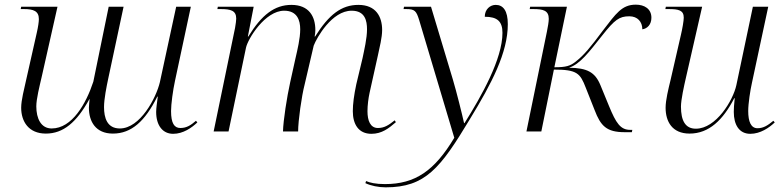

<svg xmlns="http://www.w3.org/2000/svg" viewBox="-20 -565 3366 825"><path d="M724 10C767 10 804 -16 828 -39L822 -46C800 -27 782 -15 755 -15C729 -15 715 -35 715 -88C715 -117 723 -177 732 -218L800 -536H737L667 -212C651 -144 582 -13 495 -13C440 -13 427 -59 427 -105C427 -140 438 -194 445 -227L511 -536H447L381 -214C350 -120 290 -13 202 -13C156 -13 136 -56 136 -108C136 -140 150 -195 159 -234L227 -536H71L69 -526H83C123 -526 147 -518 147 -483C147 -472 144 -450 138 -424L92 -220C84 -183 71 -135 71 -102C71 -43 103 9 177 9C252 9 309 -39 364 -139H365C364 -127 362 -113 362 -102C362 -43 391 9 465 9C545 9 603 -44 656 -150H658C655 -128 651 -99 651 -84C651 -26 679 10 724 10Z M1576 10C1621 10 1651 -14 1681 -40L1676 -48C1650 -27 1631 -15 1604 -15C1571 -15 1559 -47 1559 -87C1559 -113 1563 -143 1568 -166L1604 -328C1611 -361 1622 -404 1622 -436C1622 -494 1595 -544 1520 -544C1447 -544 1393 -502 1334 -408H1332C1334 -418 1335 -427 1335 -436C1335 -494 1308 -544 1232 -544C1160 -544 1104 -501 1047 -408H1045L1070 -536H916L914 -526H928C971 -526 995 -520 995 -485C995 -478 993 -462 990 -445L898 0H962L1037 -360C1045 -398 1119 -519 1201 -519C1257 -519 1270 -478 1270 -439C1270 -400 1258 -351 1250 -316L1227 -212C1213 -149 1197 -47 1196 0H1261C1261 -46 1276 -152 1289 -202L1328 -369C1341 -403 1406 -519 1491 -519C1549 -519 1557 -475 1557 -439C1557 -400 1545 -350 1538 -316L1511 -203C1501 -156 1496 -118 1496 -87C1496 -32 1520 10 1576 10Z M1637 240C1808 240 1872 158 1999 -53C2093 -207 2162 -339 2162 -461C2162 -519 2142 -544 2110 -544C2086 -544 2063 -525 2063 -493C2117 -493 2139 -473 2139 -424C2139 -312 2050 -154 1976 -36H1974C1966 -73 1941 -173 1926 -223L1832 -536H1716L1714 -526H1726C1762 -526 1769 -518 1781 -479L1932 27C1847 169 1764 226 1634 226C1594 226 1569 220 1553 213L1550 222C1573 233 1606 240 1637 240Z M2664 3H2695L2697 -7H2688C2646 -7 2627 -36 2597 -109L2560 -199C2537 -255 2503 -273 2425 -274C2473 -290 2510 -340 2568 -413C2621 -480 2641 -495 2684 -495C2720 -495 2740 -471 2740 -439C2761 -442 2779 -459 2779 -489C2779 -527 2749 -545 2712 -545C2652 -545 2627 -507 2570 -433C2519 -364 2488 -327 2457 -303C2431 -281 2412 -276 2362 -276L2416 -536H2258L2256 -526H2272C2314 -526 2338 -520 2338 -484C2338 -471 2334 -449 2330 -429L2242 0H2306L2360 -266C2460 -266 2473 -250 2497 -188L2535 -92C2561 -24 2586 3 2664 3Z M3204 10C3247 10 3285 -16 3309 -39L3303 -46C3280 -27 3261 -14 3235 -14C3207 -14 3195 -42 3195 -88C3195 -121 3204 -178 3211 -209L3281 -536H3215L3144 -199C3130 -134 3057 -12 2970 -12C2925 -12 2906 -46 2906 -107C2906 -136 2919 -195 2928 -234L2997 -536H2841L2839 -526H2853C2896 -526 2918 -521 2918 -489C2918 -476 2912 -441 2906 -416L2861 -220C2852 -183 2840 -135 2840 -102C2840 -43 2868 9 2943 9C3027 9 3087 -50 3135 -143H3137C3134 -117 3133 -97 3133 -84C3133 -29 3156 10 3204 10Z"/></svg>

Font: Noto Serif Display Light
Style: Italic
Weight: 300
Italic angle: -12°
Designer: Monotype Design Team
Foundry: Monotype Imaging Inc.
Version: Version 2.009